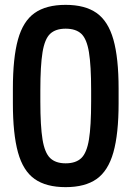

<svg xmlns="http://www.w3.org/2000/svg" viewBox="-20 -760 540 790"><path d="M250 10Q170 10 122.5 -23.5Q75 -57 54 -133Q33 -209 33 -335V-395Q33 -522 54 -597.5Q75 -673 122.5 -706.5Q170 -740 250 -740Q330 -740 377.5 -706.5Q425 -673 446.5 -597.5Q468 -522 468 -395V-335Q468 -209 446.5 -133Q425 -57 377.5 -23.5Q330 10 250 10ZM250 -88Q292 -88 314.5 -109.5Q337 -131 346 -186Q355 -241 355 -343V-388Q355 -490 346 -545Q337 -600 314.5 -621Q292 -642 250 -642Q209 -642 186.5 -621Q164 -600 155 -545Q146 -490 146 -388V-343Q146 -241 155 -186Q164 -131 186.5 -109.5Q209 -88 250 -88Z"/></svg>

Font: M PLUS 1 Code Medium
Style: Regular
Weight: 500
Designer: Coji Morishita
Foundry: UNDERFOREST DESIGN
Version: Version 1.002